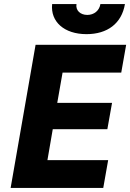

<svg xmlns="http://www.w3.org/2000/svg" viewBox="-20 -919 637 939"><path d="M32 0H485L509 -136H212L238 -287H505L528 -416H260L286 -564H573L597 -700H154ZM403 -752C505 -752 575 -804 591 -899H471C466 -867 440 -846 407 -846C373 -846 349 -868 354 -899H235C226 -813 294 -752 403 -752Z"/></svg>

Font: Fixel Display 20240404
Style: Bold Italic
Weight: 700
Italic angle: -10°
Designer: AlfaBravo + MacPaw
Foundry: Kyrylo Tkachov, Marchela Mozhyna, Serhii Makarenko, Maria Weinstein, Zakhar Kryvoshyya
Version: Version 1.211;Glyphs 3.2 (3225)